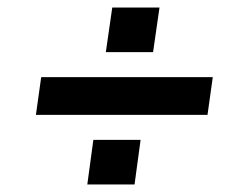

<svg xmlns="http://www.w3.org/2000/svg" viewBox="-20 -604 630 508"><path d="M260 -466 277 -584H402L385 -466ZM75 -300 89 -400H543L529 -300ZM211 -116 227 -234H352L336 -116Z"/></svg>

Font: Host Grotesk SemiBold
Style: Italic
Weight: 600
Italic angle: -8°
Designer: Doğukan Karapınar based on Poppins by Indian Type Foundry, Jonny Pinhorn
Foundry: Element Type
Version: Version 1.001; ttfautohint (v1.8.4.7-5d5b)